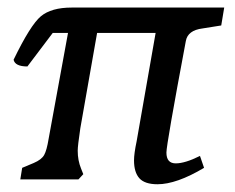

<svg xmlns="http://www.w3.org/2000/svg" viewBox="-20 -470 616 503"><path d="M514.6 -30.3 503.9 -61.5Q464.8 -42 440.4 -42Q416 -42 416 -70.3Q416 -91.8 466.8 -362.3Q471.7 -390.6 510.7 -395.5L559.6 -403.3L567.4 -450.2H168Q114.3 -450.2 86.9 -427.2Q59.6 -404.3 15.6 -313.5Q19.5 -295.9 51.8 -295.9L118.2 -383.8H158.2L107.4 -106.4Q102.5 -76.2 95.7 -64Q88.9 -51.8 68.4 -43L38.1 -30.3L33.2 0H185.5L198.2 -13.7L192.4 -28.3Q183.6 -49.8 183.6 -75.2Q183.6 -87.9 190.4 -133.8L234.4 -383.8H387.7L337.9 -99.6Q331.1 -67.4 331.1 -49.8Q331.1 -18.6 345.2 -2.9Q359.4 12.7 392.6 12.7Q442.4 12.7 514.6 -30.3Z"/></svg>

Font: Kurale
Style: Regular
Weight: 400
Version: 1.0; ttfautohint (v1.3)